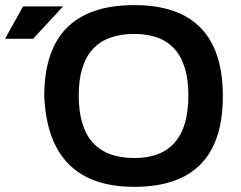

<svg xmlns="http://www.w3.org/2000/svg" viewBox="-44 -723 937 748"><path d="M45.9 -698.2H201.7L85 -571.8H-24.4ZM479 -107.4Q689.9 -107.4 689.9 -351.1Q689.9 -590.8 479 -590.8Q262.7 -590.8 262.7 -351.1Q262.7 -107.4 479 -107.4ZM128.4 -348.1Q128.4 -703.1 479 -703.1Q824.2 -703.1 824.2 -348.1Q824.2 4.9 479 4.9Q144 4.9 128.4 -348.1Z"/></svg>

Font: SansationBold
Style: Bold
Weight: 700
Designer: Bernd Montag
Version: Version 1.301